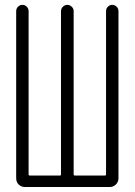

<svg xmlns="http://www.w3.org/2000/svg" viewBox="-20 -750 540 770"><path d="M80.1 0Q65.4 0 55.2 -9.8Q44.9 -19.5 44.9 -35.2V-705.1Q44.9 -715.8 52.2 -723.1Q59.6 -730.5 69.8 -730.5Q80.1 -730.5 87.4 -723.1Q94.7 -715.8 94.7 -705.1V-50.8Q94.7 -45.9 99.6 -45.9H219.7Q224.6 -45.9 224.6 -50.8V-705.1Q224.6 -715.8 232.4 -723.1Q240.2 -730.5 250 -730.5Q259.8 -730.5 267.6 -723.1Q275.4 -715.8 275.4 -705.1V-50.8Q275.4 -45.9 280.3 -45.9H400.4Q405.3 -45.9 405.3 -50.8V-705.1Q405.3 -715.8 412.6 -723.1Q419.9 -730.5 430.2 -730.5Q440.4 -730.5 447.8 -723.1Q455.1 -715.8 455.1 -705.1V-35.2Q455.1 -20.5 444.8 -10.3Q434.6 0 419.9 0Z"/></svg>

Font: Rounded-L Mgen+ 1m light
Style: Regular
Weight: 200
Designer: [Source Han Sans]
Ryoko NISHIZUKA  (kana & ideographs); Paul D. Hunt (Latin, Greek & Cyrillic); Wenlong ZHANG  (bopomofo
Version: Version 1.059.20150602